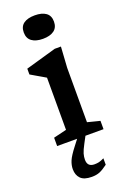

<svg xmlns="http://www.w3.org/2000/svg" viewBox="-182 -801 727 1093"><g transform="rotate(-20 182.0 -255.0)"><path d="M182 -601Q139 -601 114.8 -618.8Q90.5 -636.5 90.5 -672.5Q90.5 -708.5 114.8 -725.8Q139 -743 182 -743Q225 -743 249.2 -725.8Q273.5 -708.5 273.5 -672.5Q273.5 -636.5 249.2 -618.8Q225 -601 182 -601ZM199 38.5Q180.5 73 175.2 91.5Q170 110 170 127.5Q170 170.5 213 170.5Q227.5 170.5 239.8 167.8Q252 165 271.5 155.5V194.5Q242 216.5 222 224.5Q202 232.5 174.5 232.5Q127.5 232.5 107 211.2Q86.5 190 86.5 154.5Q86.5 130.5 97 105Q107.5 79.5 142.5 34.5L169 0H48V-50.5L127 -69.5V-385.5Q121.5 -389 106.2 -397.8Q91 -406.5 72.8 -417.2Q54.5 -428 39 -437V-472L224.5 -525H262L254 -398.5V-69.5L329 -50.5V0H219.5Z"/></g></svg>

Font: Newsreader Caption Medium
Style: Regular
Weight: 500
Designer: Hugues Gentile
Foundry: Production Type
Version: Version 1.001